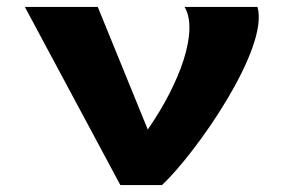

<svg xmlns="http://www.w3.org/2000/svg" viewBox="-20 -533 817 553"><path d="M261.6 -513H51.6L326.6 0H446.6C545 -91.8 756.2 -394.7 721.6 -513H511.6C552.4 -445 499.9 -295.8 405.6 -160Z"/></svg>

Font: Sztylet
Style: Bd
Weight: 700
Foundry: Cannot Into Space Fonts, PlusOne Fonts
Version: Version 0.12